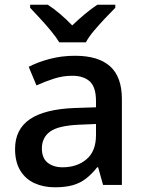

<svg xmlns="http://www.w3.org/2000/svg" viewBox="-20 -786 615 816"><path d="M299 -549Q398 -549 448 -504Q498 -459 498 -365V0H418L397 -75H393Q370 -46 345.5 -27Q321 -8 289.5 1Q258 10 213 10Q165 10 126.5 -7.5Q88 -25 66 -61.5Q44 -98 44 -153Q44 -236 106.5 -279Q169 -322 297 -327L388 -330V-356Q388 -416 361.5 -440Q335 -464 287 -464Q247 -464 208.5 -451.5Q170 -439 135 -423L102 -502Q140 -522 191 -535.5Q242 -549 299 -549ZM316 -256Q227 -252 192.5 -226.5Q158 -201 158 -155Q158 -114 182.5 -94.5Q207 -75 246 -75Q307 -75 347.5 -109Q388 -143 388 -212V-259ZM232 -606Q218 -629 196 -655.5Q174 -682 150 -708Q126 -734 108 -753V-766H183Q209 -749 235.5 -726.5Q262 -704 287 -678Q314 -704 341 -726.5Q368 -749 394 -766H470V-753Q451 -734 426.5 -708Q402 -682 379.5 -655.5Q357 -629 345 -606Z"/></svg>

Font: Noto Sans Oriya Medium
Style: Regular
Weight: 500
Version: Version 2.003